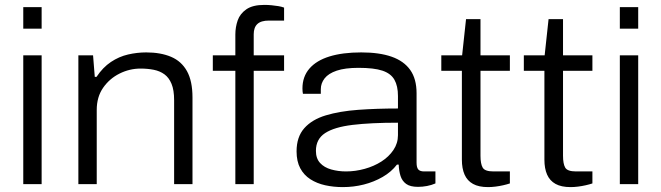

<svg xmlns="http://www.w3.org/2000/svg" viewBox="-20 -752 2701 784"><path d="M75 -635V-723H150V-635ZM75 0V-526H150V0Z M300 0V-526H360L367 -438H374Q400 -477 433 -499Q466 -521 503 -529.5Q540 -538 577 -538Q636 -538 678.5 -520Q721 -502 743.5 -461.5Q766 -421 766 -354V0H691V-343Q691 -384 680.5 -409.5Q670 -435 651.5 -448.5Q633 -462 608 -467Q583 -472 554 -472Q509 -472 468 -451.5Q427 -431 401 -393.5Q375 -356 375 -303V0Z M941 0V-463H849V-526H941V-611Q941 -641 950.5 -668.5Q960 -696 986 -714Q1012 -732 1059 -732Q1075 -732 1089.5 -730.5Q1104 -729 1116.5 -727Q1129 -725 1140 -721V-668H1078Q1046 -668 1031 -654Q1016 -640 1016 -612V-526H1140V-463H1016V0Z M1380 12Q1342 12 1308 4.5Q1274 -3 1247.5 -20Q1221 -37 1206 -65Q1191 -93 1191 -134Q1191 -193 1222.5 -228.5Q1254 -264 1310.5 -281Q1367 -298 1442.5 -303.5Q1518 -309 1605 -309V-360Q1605 -401 1590.5 -426.5Q1576 -452 1541.5 -463.5Q1507 -475 1444 -475Q1389 -475 1355 -463.5Q1321 -452 1305.5 -432Q1290 -412 1290 -388V-369H1217Q1216 -374 1215.5 -379Q1215 -384 1215 -391Q1215 -439 1243.5 -472Q1272 -505 1325.5 -521.5Q1379 -538 1455 -538Q1529 -538 1579 -520.5Q1629 -503 1655 -466.5Q1681 -430 1681 -371V-88Q1681 -68 1688 -60Q1695 -52 1712 -52H1758V-3Q1742 4 1723.5 7.5Q1705 11 1687 11Q1655 11 1638.5 -1Q1622 -13 1615.5 -33.5Q1609 -54 1608 -80H1601Q1578 -50 1542.5 -29.5Q1507 -9 1465.5 1.5Q1424 12 1380 12ZM1393 -52Q1431 -52 1469 -62.5Q1507 -73 1537.5 -92.5Q1568 -112 1586.5 -139.5Q1605 -167 1605 -200V-251Q1494 -251 1419.5 -242Q1345 -233 1307.5 -208.5Q1270 -184 1270 -136Q1270 -105 1287 -86.5Q1304 -68 1332.5 -60Q1361 -52 1393 -52Z M1973 12Q1935 12 1911.5 -1Q1888 -14 1877 -39Q1866 -64 1866 -100V-463H1782V-526H1867L1883 -674H1942V-526H2062V-463H1942V-116Q1942 -83 1951 -67.5Q1960 -52 1995 -52H2062V-3Q2050 1 2034.5 4.5Q2019 8 2003 10Q1987 12 1973 12Z M2310 12Q2272 12 2248.5 -1Q2225 -14 2214 -39Q2203 -64 2203 -100V-463H2119V-526H2204L2220 -674H2279V-526H2399V-463H2279V-116Q2279 -83 2288 -67.5Q2297 -52 2332 -52H2399V-3Q2387 1 2371.5 4.5Q2356 8 2340 10Q2324 12 2310 12Z M2511 -635V-723H2586V-635ZM2511 0V-526H2586V0Z"/></svg>

Font: Archivo SemiExpanded Light
Style: Regular
Weight: 300
Width: 6
Designer: Hector Gatti
Foundry: Omnibus-Type
Version: Version 2.001